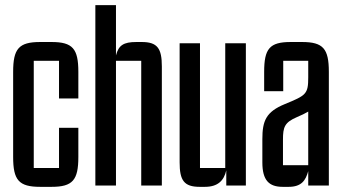

<svg xmlns="http://www.w3.org/2000/svg" viewBox="-20 -720 1330 745"><path d="M180 5C262 5 284 -21 284 -111V-224H209V-68H111V-484H209V-338H284V-441C284 -531 262 -557 180 -557H136C53 -557 31 -531 31 -441V-111C31 -21 53 5 136 5Z M608 -462C608 -532 591 -557 530 -557H509C459 -557 440 -544 430 -505V-700H350V0H430V-484H528V0H608Z M934 -552H854V-68H756V-552H677V-90C677 -20 694 5 755 5H775C825 5 849 -19 858 -59V0H934Z M998 -90C998 -20 1024 5 1077 5H1100C1150 5 1166 -20 1176 -56V0H1256V-441C1256 -531 1234 -557 1152 -557H1108C1026 -557 1005 -531 1005 -441V-366H1079V-484H1176V-420C1176 -355 1168 -350 1085 -316C1012 -286 998 -251 998 -180ZM1176 -79H1078V-178C1078 -227 1084 -245 1133 -266C1150 -273 1164 -280 1176 -287Z"/></svg>

Font: Queering
Style: Regular
Weight: 400
Designer: Adam Naccarato
Foundry: adamnac
Version: Version 2.000;hotconv 1.0.109;makeotfexe 2.5.65596